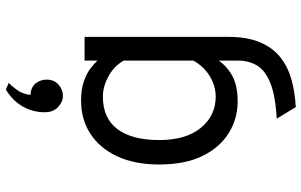

<svg xmlns="http://www.w3.org/2000/svg" viewBox="-207 -613 1030 656"><g transform="rotate(-90 308.0 -285.0)"><path d="M270 210.5 230.5 145.5Q310.5 141 353.5 123.2Q396.5 105.5 412.8 77.2Q429 49 429 13.5V-52.5Q407 -22 374.2 -5Q341.5 12 289 12Q231 12 182 -18Q133 -48 103.5 -107.5Q74 -167 74 -256Q74 -340 102 -399.8Q130 -459.5 179 -491.2Q228 -523 292.5 -523Q331 -523 358 -513.5Q385 -504 402.2 -490.8Q419.5 -477.5 429 -467V-511H510V-19.5Q510 44 492 87.2Q474 130.5 441.5 156.8Q409 183 365.2 195.5Q321.5 208 270 210.5ZM306 -63Q342 -63 375.5 -83.2Q409 -103.5 429 -139.5V-377.5Q409 -411.5 374.2 -430Q339.5 -448.5 306 -448.5Q232 -448.5 194.8 -398.8Q157.5 -349 157.5 -256Q157.5 -164.5 199.2 -113.8Q241 -63 306 -63ZM309 -585Q287.5 -585 270 -601.8Q252.5 -618.5 252.5 -647Q252.5 -688.5 272.5 -723Q292.5 -757.5 330 -780L353 -770Q345.5 -764 330.2 -744Q315 -724 311.5 -696Q338 -694.5 351 -678.2Q364 -662 364 -640.5Q364 -615 346.8 -600Q329.5 -585 309 -585Z"/></g></svg>

Font: Overpass Mono Light
Style: Regular
Weight: 400
Monospace: yes
Version: Version 4.000